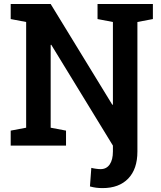

<svg xmlns="http://www.w3.org/2000/svg" viewBox="-20 -731 809 964"><path d="M495.1 213.4Q477.1 213.4 462.4 211.4Q447.8 209.5 431.6 205.1L438.5 111.8Q447.3 114.3 461.2 116.2Q475.1 118.2 484.9 118.2Q514.6 118.2 530.8 94.7Q546.9 71.3 546.9 29.8V0L237.3 -506.3L234.4 -505.4V-89.8L311.5 -75.2V0H33.7V-75.2L111.3 -89.8V-620.6L33.7 -635.3V-710.9H234.4L543.9 -205.1L546.9 -205.6V-620.6L469.7 -635.3V-710.9H747.6V-635.3L669.9 -620.6V29.8Q669.9 117.7 623.8 165.5Q577.6 213.4 495.1 213.4Z"/></svg>

Font: Roboto Slab LO Medium
Style: Regular
Weight: 500
Designer: Google
Version: Version 2.000